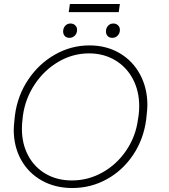

<svg xmlns="http://www.w3.org/2000/svg" viewBox="-20 -930 848 964"><path d="M49 -279Q49 -296 53 -332L55 -351Q68 -450 121.5 -530Q175 -610 256 -656Q337 -702 429 -702Q514 -702 580 -663.5Q646 -625 683 -556.5Q720 -488 720 -402Q720 -385 716 -349L714 -330Q701 -231 648.5 -152.5Q596 -74 516 -30Q436 14 343 14Q257 14 190 -23.5Q123 -61 86 -127.5Q49 -194 49 -279ZM673 -332 676 -351Q679 -375 679 -397Q679 -473 647 -533.5Q615 -594 557.5 -628Q500 -662 427 -662Q346 -662 274.5 -620.5Q203 -579 155 -507.5Q107 -436 95 -349L93 -330Q90 -306 90 -283Q90 -208 121.5 -149Q153 -90 210 -57Q267 -24 341 -24Q423 -24 495 -64.5Q567 -105 614.5 -175.5Q662 -246 673 -332ZM297 -772Q297 -789 307.5 -800.5Q318 -812 334 -812Q348 -812 357.5 -803Q367 -794 367 -780Q367 -763 356 -751.5Q345 -740 329 -740Q314 -740 305.5 -749Q297 -758 297 -772ZM512 -772Q512 -789 522.5 -800.5Q533 -812 549 -812Q563 -812 572.5 -803Q582 -794 582 -780Q582 -763 571 -751.5Q560 -740 544 -740Q529 -740 520.5 -749Q512 -758 512 -772ZM331 -910H582L576 -869H325Z"/></svg>

Font: Bellota Text Light
Style: Italic
Weight: 300
Italic angle: -7.5°
Designer: Kemie Guaida
Foundry: Kemie Guaida
Version: Version 4.001